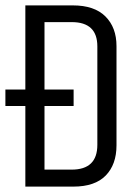

<svg xmlns="http://www.w3.org/2000/svg" viewBox="-23 -692 510 712"><path d="M71 -672H247Q327 -672 368 -631Q409 -590 409 -521V-153Q409 -82 369 -41Q329 0 249 0H71V-299H-3V-360H71ZM338 -155V-520Q338 -610 243 -610H142V-360H250V-299H142V-63H243Q338 -63 338 -155Z"/></svg>

Font: Khand
Style: Regular
Weight: 400
Designer: Devanagari: Sanchit Sawaria, Jyotish Sonowal; Latin: Satya Rajpurohit
Foundry: Indian Type Foundry
Version: Version 1.101;PS 1.0;hotconv 1.0.78;makeotf.lib2.5.61930; tt